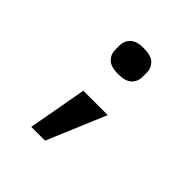

<svg xmlns="http://www.w3.org/2000/svg" viewBox="-179 -668 957 957"><g transform="rotate(45 300.0 -189.0)"><path d="M236 -163H408L277 148H180ZM300 -344Q248 -344 226 -366Q204 -388 204 -420V-450Q204 -482 226 -504Q248 -526 300 -526Q352 -526 374 -504Q396 -482 396 -450V-420Q396 -388 374 -366Q352 -344 300 -344Z"/></g></svg>

Font: IBM Plex Mono SemiBold
Style: Regular
Weight: 600
Monospace: yes
Designer: Mike Abbink, Paul van der Laan, Pieter van Rosmalen
Foundry: Bold Monday
Version: Version 2.3